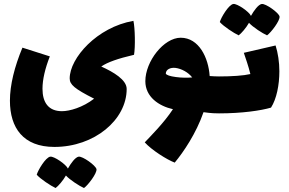

<svg xmlns="http://www.w3.org/2000/svg" viewBox="-20 -571 1457 967"><path d="M652 -466C468 -434 331 -278 331 -176C331 -145 355 -124 454 -74C397 -30 331 -11 292 -11C224 -11 194 -55 194 -124C194 -170 207 -226 231 -287L93 -331C53 -235 30 -143 30 -64C30 73 97 169 254 169C456 169 618 32 618 -123C618 -169 552 -208 490 -236C522 -258 574 -276 655 -295C662 -334 660 -431 652 -466ZM376 218C359 221 337 251 322 278C313 257 252 215 233 218C209 222 171 287 165 309C183 330 236 365 260 376C273 367 298 338 312 313C332 335 380 366 403 376C423 362 469 302 466 281C462 262 396 215 376 218Z M1083 -186C1069 -186 1052 -187 1036 -188C1030 -280 982 -381 890 -381C805 -381 712 -262 712 -162C712 -83 780 -37 851 -21C805 49 738 115 709 146C743 184 820 233 860 248C904 195 968 101 1005 -6C1046 0 1070 0 1083 0C1104 0 1110 -33 1110 -93C1110 -150 1105 -186 1083 -186ZM815 -200C815 -221 838 -232 864 -229C894 -225 928 -207 948 -181C924 -179 894 -179 866 -183C835 -187 819 -193 815 -200Z M1182 -393C1195 -402 1220 -431 1234 -456C1254 -434 1302 -403 1325 -393C1345 -407 1391 -467 1388 -488C1384 -507 1318 -554 1298 -551C1281 -548 1259 -518 1244 -491C1235 -512 1174 -554 1155 -551C1131 -547 1093 -482 1087 -460C1105 -439 1158 -404 1182 -393ZM1208 -305C1217 -278 1231 -239 1241 -198C1207 -190 1148 -186 1083 -186C1061 -186 1056 -150 1056 -93C1056 -33 1062 0 1083 0C1199 0 1294 -14 1345 -29C1373 -73 1387 -143 1387 -212C1387 -258 1380 -304 1368 -342Z"/></svg>

Font: FilmFarsi_V5 Display
Style: Regular
Weight: 400
Designer: Borna Izadpanah
Foundry: Borna Izadpanah
Version: Version 1.000;PS 001.000;hotconv 1.0.88;makeotf.lib2.5.64775